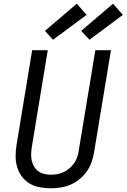

<svg xmlns="http://www.w3.org/2000/svg" viewBox="-20 -1005 681 1033"><path d="M254 8Q223 8 193.5 2.5Q164 -3 139.5 -17.5Q115 -32 98 -55Q81 -78 72.5 -105.5Q64 -133 64 -163.5Q64 -194 69 -225L153 -735H237L151 -213Q148 -194 147.5 -175.5Q147 -157 151 -140Q155 -123 164 -108Q173 -93 187 -83Q201 -73 218.5 -69Q236 -65 254 -65Q272 -65 290 -68.5Q308 -72 324.5 -80Q341 -88 355.5 -101Q370 -114 380.5 -129.5Q391 -145 396.5 -162.5Q402 -180 404 -197L493 -735H577L486 -185Q482 -159 472.5 -132.5Q463 -106 447 -83Q431 -60 408.5 -41.5Q386 -23 360.5 -12Q335 -1 307.5 3.5Q280 8 254 8ZM461 -791 417 -839 588 -985 641 -925ZM265 -791 222 -839 393 -985 446 -925Z"/></svg>

Font: Iosevka Custom Oblique
Style: Regular
Weight: 400
Italic angle: -9°
Designer: Belleve Invis
Foundry: Belleve Invis
Version: Version 27.0.1